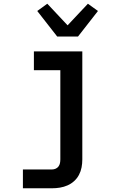

<svg xmlns="http://www.w3.org/2000/svg" viewBox="-20 -796 640 1031"><path d="M103 215V114H259Q269 114 278.5 110Q288 106 294 98Q300 90 302 80Q304 70 304 60V-419H162V-520H422V60Q422 82 418 103Q414 124 404 143Q394 162 378 176.5Q362 191 342.5 199.5Q323 208 302 211.5Q281 215 259 215ZM287 -600 180 -737 234 -776 343 -660 452 -776 506 -737 399 -600Z"/></svg>

Font: Iosevka Plex Etoile
Style: Bold
Weight: 700
Designer: Belleve Invis
Foundry: Belleve Invis
Version: Version 25.1.1; ttfautohint (v1.8.4)